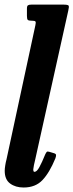

<svg xmlns="http://www.w3.org/2000/svg" viewBox="-24 -800 319 834"><path d="M272.5 -753.5 128.5 -105Q126.5 -98.5 123.5 -83.2Q120.5 -68 120.5 -64.5Q120.5 -53.5 125.5 -53.5Q136 -53.5 147.2 -74.2Q158.5 -95 172.5 -129.5Q176.5 -138 179.5 -140.5Q182.5 -143 190.5 -140.5L210.5 -134.5Q219 -132 219.5 -126.8Q220 -121.5 216.5 -112Q191 -50 160.5 -17.8Q130 14.5 78.5 14.5Q43.5 14.5 20 -2.8Q-3.5 -20 -3.5 -58Q-3.5 -67.5 -1.2 -81.8Q1 -96 4 -106.5L129.5 -689.5Q132.5 -702.5 130.2 -706.2Q128 -710 116 -710H114Q100.5 -710 96.8 -713.5Q93 -717 93 -731V-762.5Q93 -774 97.5 -777Q102 -780 113 -780H249.5Q270.5 -780 273.8 -775.8Q277 -771.5 272.5 -753.5Z"/></svg>

Font: Besley* Condensed Semi
Style: Italic
Weight: 600
Width: 3
Italic angle: -13°
Designer: Owen Earl
Foundry: indestructible type*
Version: Version 3.000; ttfautohint (v1.8.3)